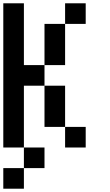

<svg xmlns="http://www.w3.org/2000/svg" viewBox="-20 -895 665 1165"><path d="M0 250V125H125V250ZM0 0V-875H125V-500H250V-375H125V0ZM250 0V125H125V0ZM250 -125V-375H375V-125ZM250 -500V-750H375V-500ZM500 -125V0H375V-125ZM500 -875V-750H375V-875Z"/></svg>

Font: Galmuri7 Regular
Style: Regular
Weight: 400
Designer: Lee Minseo (quiple)
Version: Version 2.399;hotconv 1.1.1;makeotfexe 2.6.0 DEVELOPMENT